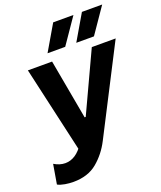

<svg xmlns="http://www.w3.org/2000/svg" viewBox="-187 -844 968 1154"><g transform="rotate(-20 297.0 -267.5)"><path d="M-18.6 184.6 2.6 59.6Q38 81.2 74 81.2Q107.6 81.2 137.9 61.7Q168.2 42.2 195.2 0.2L182.8 55.2L52.2 -520H207L276.2 -138.2H283.2L461 -520H613.6L330 32.6Q293 105 233.7 154.4Q174.4 203.8 81.2 203.8Q55 203.8 27.8 199.2Q0.6 194.6 -18.6 184.6ZM293.8 -739.2H423.4L311.4 -576.2H198.4ZM477.6 -739.2H607.2L495.2 -576.2H382.2Z"/></g></svg>

Font: Fixel Italic Variable 20240409 Display Thin
Style: Italic
Weight: 100
Italic angle: -10°
Designer: AlfaBravo + MacPaw
Foundry: Kyrylo Tkachov, Marchela Mozhyna, Serhii Makarenko, Maria Weinstein, Zakhar Kryvoshyya
Version: Version 1.211;Glyphs 3.2 (3225)